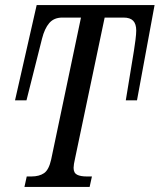

<svg xmlns="http://www.w3.org/2000/svg" viewBox="-20 -734 627 754"><path d="M85 -41H103Q134 -41 153 -54Q172 -67 181 -108L298 -665H225Q192 -665 173.5 -643.5Q155 -622 145 -582L84 -340H39L124 -714H587L518 -340H474L506 -535Q509 -553 512 -577Q515 -601 515 -614Q515 -640 503 -652.5Q491 -665 465 -665H391L275 -113Q269 -87 269 -75Q269 -55 282.5 -48Q296 -41 321 -41H341L332 0H76Z"/></svg>

Font: Noto Serif Cond
Style: Italic
Weight: 400
Width: 3
Italic angle: -12°
Designer: Monotype Design Team
Foundry: Monotype Imaging Inc.
Version: Version 1.001